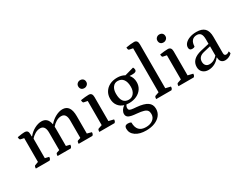

<svg xmlns="http://www.w3.org/2000/svg" viewBox="-90 -1396 2987 2327"><g transform="rotate(-30 1403.0 -232.0)"><path d="M47 0Q47 -36 63 -40L109 -57V-390L63 -400Q47 -403 47 -439Q88 -446 109.5 -448.5Q131 -451 145 -451Q173 -451 185.5 -437.5Q198 -424 198 -394V-363H204Q242 -409 292.5 -435.5Q343 -462 389 -462Q476 -462 494 -363H497Q537 -409 587.5 -435.5Q638 -462 683 -462Q794 -462 794 -302V-59L856 -42Q856 -26 852 -17Q848 -8 838 0H646Q646 -36 662 -40L699 -52V-297Q699 -397 629 -397Q592 -397 556.5 -375.5Q521 -354 498 -325Q499 -314 499 -302V-55L553 -42Q553 -26 549 -17Q545 -8 535 0H351Q351 -36 367 -40L404 -52V-297Q404 -397 334 -397Q297 -397 261.5 -376Q226 -355 204 -327V-55L258 -42Q258 -26 254 -17Q250 -8 239 0Z M935 0Q935 -36 951 -40L1001 -57V-395L951 -405Q935 -407 935 -444Q970 -449 996 -452Q1022 -455 1047 -455Q1096 -455 1096 -396V-59L1166 -42Q1166 -26 1162 -17Q1158 -8 1148 0ZM1045 -550Q1018 -550 1003.5 -565Q989 -580 989 -605Q989 -629 1006 -644.5Q1023 -660 1045 -660Q1072 -660 1087 -645Q1102 -630 1102 -605Q1102 -581 1084.5 -565.5Q1067 -550 1045 -550Z M1423 -121Q1404 -121 1386 -124Q1371 -103 1371 -80Q1371 -64 1378.5 -55.5Q1386 -47 1408.5 -42.5Q1431 -38 1477 -35Q1578 -26 1624.5 6Q1671 38 1671 100Q1671 151 1642 189Q1613 227 1560.5 248.5Q1508 270 1438 270Q1347 270 1292 232Q1237 194 1237 131Q1237 84 1284 84Q1295 84 1307 86.5Q1319 89 1329 96Q1329 233 1456 233Q1516 233 1553.5 204Q1591 175 1591 127Q1591 96 1578 78Q1565 60 1532 50Q1499 40 1441 35Q1362 29 1332 13Q1302 -3 1302 -38Q1302 -63 1317 -87.5Q1332 -112 1359 -130Q1308 -145 1278.5 -185Q1249 -225 1249 -283Q1249 -336 1274.5 -376.5Q1300 -417 1344.5 -439.5Q1389 -462 1449 -462Q1509 -462 1553 -436L1678 -471Q1684 -463 1686.5 -453.5Q1689 -444 1689 -437Q1689 -403 1636 -403Q1627 -403 1615.5 -403Q1604 -403 1592 -404Q1630 -360 1630 -297Q1630 -245 1604 -205.5Q1578 -166 1531 -143.5Q1484 -121 1423 -121ZM1442 -159Q1485 -159 1512.5 -193Q1540 -227 1540 -283Q1540 -350 1513 -387Q1486 -424 1434 -424Q1392 -424 1366.5 -390Q1341 -356 1341 -299Q1341 -159 1442 -159Z M1731 0Q1731 -19 1735 -28Q1739 -37 1747 -40L1797 -57V-673L1747 -683Q1731 -686 1731 -722Q1766 -728 1792 -731Q1818 -734 1843 -734Q1892 -734 1892 -674V-59L1962 -42Q1962 -26 1958.5 -17Q1955 -8 1944 0Z M2043 0Q2043 -36 2059 -40L2109 -57V-395L2059 -405Q2043 -407 2043 -444Q2078 -449 2104 -452Q2130 -455 2155 -455Q2204 -455 2204 -396V-59L2274 -42Q2274 -26 2270 -17Q2266 -8 2256 0ZM2153 -550Q2126 -550 2111.5 -565Q2097 -580 2097 -605Q2097 -629 2114 -644.5Q2131 -660 2153 -660Q2180 -660 2195 -645Q2210 -630 2210 -605Q2210 -581 2192.5 -565.5Q2175 -550 2153 -550Z M2458 12Q2411 12 2380.5 -15.5Q2350 -43 2350 -90Q2350 -201 2496 -236L2615 -263V-326Q2615 -379 2597.5 -403Q2580 -427 2544 -427Q2500 -427 2476.5 -399.5Q2453 -372 2452 -320Q2441 -308 2416 -308Q2375 -308 2375 -348Q2375 -381 2399 -406.5Q2423 -432 2464.5 -447Q2506 -462 2558 -462Q2635 -462 2672 -424.5Q2709 -387 2709 -306V-78Q2709 -43 2737 -43Q2748 -43 2760.5 -48.5Q2773 -54 2782 -61L2789 -31Q2772 -11 2745 0.5Q2718 12 2694 12Q2659 12 2640 -9Q2621 -30 2621 -69H2616Q2587 -30 2545.5 -9Q2504 12 2458 12ZM2503 -42Q2535 -42 2564.5 -57Q2594 -72 2616 -98V-228L2519 -205Q2436 -186 2436 -114Q2436 -81 2454 -61.5Q2472 -42 2503 -42Z"/></g></svg>

Font: Petrona Medium
Style: Regular
Weight: 500
Designer: Ringo R. Seeber
Foundry: Ringo R. Seeber
Version: Version 2.001; ttfautohint (v1.8.3)